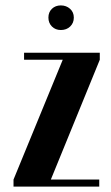

<svg xmlns="http://www.w3.org/2000/svg" viewBox="-20 -690 410 710"><path d="M30 0V-26L212 -469H69V-495H349V-469L168 -26H347V0ZM159 -625Q159 -645 172 -657.5Q185 -670 205 -670Q225 -670 239 -657.5Q253 -645 253 -625Q253 -605 239.5 -592Q226 -579 205 -579Q185 -579 172 -592Q159 -605 159 -625Z"/></svg>

Font: Moniqa Black Heading
Style: Regular
Weight: 900
Designer: Rajesh Rajput
Foundry: Rajesh Rajput
Version: Version 1.000